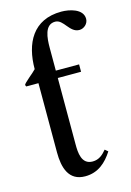

<svg xmlns="http://www.w3.org/2000/svg" viewBox="-109 -739 550 805"><g transform="rotate(-15 166.5 -336.5)"><path d="M17 -418H70V-117C70 -52 87 10 159 10C216 10 252 -24 279 -66L266 -77C250 -58 233 -42 205 -42C156 -42 154 -95 154 -130V-418H255V-450H154V-549C154 -591 158 -649 204 -649C241 -649 251 -589 294 -589C314 -589 333 -606 333 -627C333 -671 274 -683 240 -683C116 -683 70 -590 70 -479C61 -468 14 -432 14 -425Z"/></g></svg>

Font: XITS Math
Style: Regular
Weight: 400
Designer: MicroPress Inc., with final additions and corrections provided by Coen Hoffman, Elsevier (retired)
Version: Version 1.108